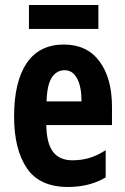

<svg xmlns="http://www.w3.org/2000/svg" viewBox="-20 -733 497 763"><path d="M234 -556Q326 -556 375.5 -489Q425 -422 425 -309V-236H164Q165 -164 190.5 -130Q216 -96 268 -96Q303 -96 334 -105Q365 -114 400 -136V-28Q336 10 250 10Q137 10 86.5 -65Q36 -140 36 -270Q36 -408 86 -482Q136 -556 234 -556ZM237 -454Q205 -454 186 -425Q167 -396 165 -330H304Q304 -388 286.5 -421Q269 -454 237 -454ZM371 -713V-618H95V-713Z"/></svg>

Font: Noto Sans Arabic ExtCond
Style: Bold
Weight: 700
Width: 2
Designer: Monotype Design Team, Nadine Chahine, Nizar Qandah and Khaled Hosny
Foundry: Monotype Imaging Inc.
Version: Version 2.012; ttfautohint (v1.8.4.7-5d5b)